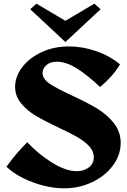

<svg xmlns="http://www.w3.org/2000/svg" viewBox="-20 -1017 690 1042"><path d="M15 -112Q66 -184 128 -245Q190 -179 264 -133.5Q338 -88 396 -88Q434 -88 461.5 -108Q489 -128 489 -164Q489 -197 463.5 -224Q438 -251 400.5 -272.5Q363 -294 299 -324Q223 -360 175.5 -388Q128 -416 95 -455.5Q62 -495 62 -546Q62 -601 100 -651.5Q138 -702 205 -733.5Q272 -765 354 -765Q428 -765 502 -739.5Q576 -714 631 -668Q614 -637 584.5 -604Q555 -571 523 -545Q454 -610 396.5 -646Q339 -682 289 -682Q252 -682 231.5 -663.5Q211 -645 211 -621Q211 -589 249 -563Q287 -537 370 -499Q452 -461 505.5 -429Q559 -397 597 -350Q635 -303 635 -241Q635 -176 593 -119Q551 -62 480.5 -28.5Q410 5 328 5Q246 5 157.5 -28Q69 -61 15 -112ZM144 -967 178 -997 335 -904 492 -997 526 -967 335 -789Z"/></svg>

Font: Otomanopee One
Style: Regular
Weight: 400
Designer: Das Ende der Wildnis
Foundry: Gutenberg Labo
Version: Version 3.005